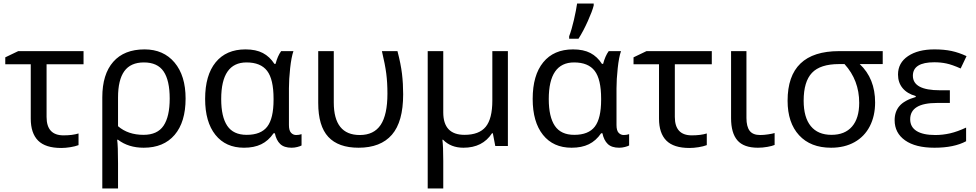

<svg xmlns="http://www.w3.org/2000/svg" viewBox="-20 -825 5516 1085"><path d="M452.1 -536.1V-461.9H243.2V-164.1Q243.2 -60.1 338.9 -60.1Q389.6 -60.1 423.8 -70.8V-4.9Q404.8 2.4 377.2 6.8Q349.6 11.2 326.2 11.2Q236.8 11.2 195.3 -30.5Q153.8 -72.3 153.8 -154.8V-461.9H9.8V-501L83 -536.1Z M1028.8 -268.1Q1028.8 -135.3 966.8 -62.7Q904.8 9.8 792 9.8Q706.1 9.8 647 -35.2H642.1Q647 -2 647 98.1V240.2H558.1V-274.9Q558.1 -405.3 619.9 -475.6Q681.6 -545.9 796.9 -545.9Q903.8 -545.9 966.3 -471.7Q1028.8 -397.5 1028.8 -268.1ZM793 -472.2Q718.3 -472.2 682.6 -422.9Q647 -373.5 647 -273.9V-111.8Q703.6 -63 791 -63Q869.6 -63 904.3 -114.7Q939 -166.5 939 -268.1Q939 -370.6 904.5 -421.4Q870.1 -472.2 793 -472.2Z M1374 -63Q1454.6 -63 1490.2 -109.4Q1525.9 -155.8 1525.9 -261.2V-267.1Q1525.9 -377 1489.5 -424.6Q1453.1 -472.2 1373 -472.2Q1230 -472.2 1230 -265.1Q1230 -164.6 1264.4 -113.8Q1298.8 -63 1374 -63ZM1358.9 9.8Q1255.4 9.8 1197.3 -63Q1139.2 -135.7 1139.2 -266.1Q1139.2 -399.9 1198.7 -472.9Q1258.3 -545.9 1367.2 -545.9Q1426.3 -545.9 1465.3 -525.4Q1504.4 -504.9 1530.8 -463.9H1537.1Q1548.8 -508.8 1568.8 -536.1H1638.2Q1626.5 -502.4 1619.6 -439.2Q1612.8 -376 1612.8 -326.2V-118.2Q1612.8 -87.4 1624.8 -74.7Q1636.7 -62 1653.8 -62Q1669.4 -62 1684.1 -66.9V-2.9Q1676.3 1.5 1660.4 5.6Q1644.5 9.8 1627.9 9.8Q1585.4 9.8 1563.5 -11.2Q1541.5 -32.2 1533.2 -71.8H1525.9Q1496.6 -29.3 1456.3 -9.8Q1416 9.8 1358.9 9.8Z M2006.3 9.8Q1892.1 9.8 1835.2 -51.5Q1778.3 -112.8 1778.3 -243.2V-536.1H1866.2V-246.1Q1866.2 -62 2013.2 -62Q2092.8 -62 2131.1 -119.1Q2169.4 -176.3 2169.4 -295.9Q2169.4 -358.4 2162.8 -409.4Q2156.2 -460.4 2138.2 -536.1H2226.1Q2245.1 -463.4 2251.7 -408Q2258.3 -352.5 2258.3 -292Q2258.3 -136.7 2194.6 -63.5Q2130.9 9.8 2006.3 9.8Z M2484.9 -189.9Q2484.9 -63 2605 -63Q2687.5 -63 2724.9 -108.6Q2762.2 -154.3 2762.2 -256.8V-536.1H2850.1V0H2778.8L2765.1 -71.8H2760.3Q2707 9.8 2599.1 9.8Q2527.8 9.8 2483.9 -35.2H2480Q2484.9 1 2484.9 84V240.2H2397V-536.1H2484.9Z M3225.1 -63Q3305.7 -63 3341.3 -109.4Q3377 -155.8 3377 -261.2V-267.1Q3377 -377 3340.6 -424.6Q3304.2 -472.2 3224.1 -472.2Q3081.1 -472.2 3081.1 -265.1Q3081.1 -164.6 3115.5 -113.8Q3149.9 -63 3225.1 -63ZM3210 9.8Q3106.4 9.8 3048.3 -63Q2990.2 -135.7 2990.2 -266.1Q2990.2 -399.9 3049.8 -472.9Q3109.4 -545.9 3218.3 -545.9Q3277.3 -545.9 3316.4 -525.4Q3355.5 -504.9 3381.8 -463.9H3388.2Q3399.9 -508.8 3419.9 -536.1H3489.3Q3477.5 -502.4 3470.7 -439.2Q3463.9 -376 3463.9 -326.2V-118.2Q3463.9 -87.4 3475.8 -74.7Q3487.8 -62 3504.9 -62Q3520.5 -62 3535.2 -66.9V-2.9Q3527.3 1.5 3511.5 5.6Q3495.6 9.8 3479 9.8Q3436.5 9.8 3414.6 -11.2Q3392.6 -32.2 3384.3 -71.8H3377Q3347.7 -29.3 3307.4 -9.8Q3267.1 9.8 3210 9.8ZM3196.3 -620.1Q3210.4 -656.7 3223.4 -713.1Q3236.3 -769.5 3241.2 -805.2H3335V-793.9Q3327.6 -763.2 3302 -706.1Q3276.4 -648.9 3249 -606H3196.3Z M4002.4 -536.1V-461.9H3793.5V-164.1Q3793.5 -60.1 3889.2 -60.1Q3939.9 -60.1 3974.1 -70.8V-4.9Q3955.1 2.4 3927.5 6.8Q3899.9 11.2 3876.5 11.2Q3787.1 11.2 3745.6 -30.5Q3704.1 -72.3 3704.1 -154.8V-461.9H3560.1V-501L3633.3 -536.1Z M4198.2 -536.1V-158.2Q4198.2 -109.9 4216.3 -85.9Q4234.4 -62 4275.4 -62Q4296.9 -62 4320.8 -65.7Q4344.7 -69.3 4357.4 -73.2V-5.9Q4344.2 0 4316.9 4.9Q4289.6 9.8 4263.2 9.8Q4183.1 9.8 4147.2 -31.7Q4111.3 -73.2 4111.3 -157.2V-536.1Z M4925.3 -246.1Q4925.3 -169.9 4895.3 -111.6Q4865.2 -53.2 4808.8 -21.7Q4752.4 9.8 4676.3 9.8Q4560.5 9.8 4495.6 -60.8Q4430.7 -131.3 4430.7 -255.9Q4430.7 -536.1 4721.7 -536.1H4968.3V-462.9H4838.4Q4925.3 -381.3 4925.3 -246.1ZM4521.5 -255.9Q4521.5 -161.6 4561.8 -112.3Q4602.1 -63 4678.7 -63Q4754.4 -63 4794.9 -109.9Q4835.4 -156.7 4835.4 -244.1Q4835.4 -371.6 4752.4 -462.9H4721.7Q4615.2 -462.9 4568.4 -413.3Q4521.5 -363.8 4521.5 -255.9Z M5347.7 -314.9V-243.2H5274.9Q5123.5 -243.2 5123.5 -150.9Q5123.5 -107.4 5159.7 -84.7Q5195.8 -62 5265.6 -62Q5307.1 -62 5348.9 -71.5Q5390.6 -81.1 5439.5 -104V-26.9Q5371.6 9.8 5260.7 9.8Q5153.3 9.8 5094.5 -32Q5035.6 -73.7 5035.6 -146Q5035.6 -194.3 5063.2 -226.3Q5090.8 -258.3 5154.8 -276.9V-282.2Q5106.4 -295.9 5080.6 -327.1Q5054.7 -358.4 5054.7 -403.8Q5054.7 -469.7 5111.1 -507.8Q5167.5 -545.9 5260.7 -545.9Q5314.9 -545.9 5357.2 -536.9Q5399.4 -527.8 5441.9 -507.8L5408.7 -438Q5360.4 -459.5 5328.1 -466.3Q5295.9 -473.1 5259.8 -473.1Q5138.7 -473.1 5138.7 -397Q5138.7 -314.9 5291.5 -314.9Z"/></svg>

Font: Noto Sans Southeast Asian
Style: Regular
Weight: 400
Designer: Monotype Design Team
Foundry: Monotype Imaging Inc.
Version: Version 1.06 uh; ttfautohint (v1.4.1)